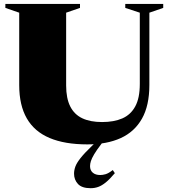

<svg xmlns="http://www.w3.org/2000/svg" viewBox="-20 -725 864 984"><path d="M696.5 -295V-660L622 -684.5V-705H816.5V-684.5L745.5 -660V-289.5Q745.5 -184 707.5 -116.8Q669.5 -49.5 598.5 -17.2Q527.5 15 427.5 15Q312 15 234.2 -17.8Q156.5 -50.5 117.5 -118Q78.5 -185.5 78.5 -288.5V-660L7.5 -684.5V-705H390V-684.5L319 -660V-287Q319 -221 340 -179.5Q361 -138 401.8 -118.8Q442.5 -99.5 503 -99.5Q564 -99.5 607 -118.2Q650 -137 673.2 -179.8Q696.5 -222.5 696.5 -295ZM500 12Q475 44.5 462.5 65.8Q450 87 445.8 100.8Q441.5 114.5 441.5 126.5Q441.5 148 455.5 160Q469.5 172 494 172Q506 172 521 167.8Q536 163.5 558 146.5L568.5 162.5Q542.5 193.5 522 210Q501.5 226.5 483.2 233Q465 239.5 444.5 239.5Q399.5 239.5 379.5 217.8Q359.5 196 359.5 165Q359.5 147.5 366.2 128.8Q373 110 393 84.8Q413 59.5 451.5 22.5L519.5 -43H542Z"/></svg>

Font: Newsreader 60pt ExtraBold
Style: Regular
Weight: 800
Designer: Hugues Gentile
Foundry: Production Type
Version: Version 1.003